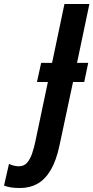

<svg xmlns="http://www.w3.org/2000/svg" viewBox="-173 -734 468 962"><path d="M-71.8 208Q-98.6 208 -117.9 205.1Q-137.2 202.1 -152.8 195.8L-127.9 86.9Q-115.2 93.3 -103 96.2Q-90.8 99.1 -78.1 99.1Q-52.7 99.1 -37.1 81.1Q-21.5 63 -12 34.7Q-2.4 6.3 3.9 -23.9L66.9 -323.2H12.2L33.2 -418.9H87.9L149.9 -713.9H274.9L212.9 -418.9H269L249 -323.2H192.9L125 -4.9Q108.9 70.8 81.1 117.9Q53.2 165 14.9 186.5Q-23.4 208 -71.8 208Z"/></svg>

Font: Open Sans Condensed
Style: Italic
Weight: 400
Width: 3
Italic angle: -12°
Designer: Monotype Design Team
Foundry: Monotype Imaging Inc.
Version: Version 3.000